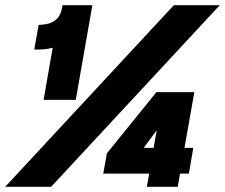

<svg xmlns="http://www.w3.org/2000/svg" viewBox="-36 -720 867 740"><path d="M-16 0H161L811 -700H634ZM167 -536 132 -335H256L320 -700H205L203 -688C196 -651 172 -628 127 -625L113 -624L96 -529H111C129 -529 148 -531 167 -536ZM530 0H649L658 -51H692L709 -150H675L713 -365H567L376 -129L362 -51H539ZM518 -150 568 -218 556 -150Z"/></svg>

Font: Fixel Display Black
Style: Italic
Weight: 900
Italic angle: -10°
Designer: AlfaBravo + MacPaw
Foundry: Kyrylo Tkachov, Marchela Mozhyna, Serhii Makarenko, Maria Weinstein, Zakhar Kryvoshyya
Version: Version 1.210;Glyphs 3.2 (3217)